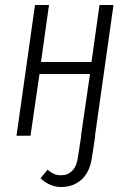

<svg xmlns="http://www.w3.org/2000/svg" viewBox="-20 -543 521 768"><path d="M360 0H361L348 85Q340 144 307 174.5Q274 205 225 205Q179 205 142 170L170 136Q185 148 196.5 153Q208 158 225 158Q251 158 269 140Q287 122 292 84L305 0H304L340 -247H138L102 0H46L120 -523H176L144 -295H346L378 -523H434Z"/></svg>

Font: Fira Sans Extra Condensed Light
Style: Italic
Weight: 300
Width: 3
Italic angle: -8°
Designer: Carrois Corporate & Edenspiekermann AG
Foundry: Carrois Corporate GbR & Edenspiekermann AG
Version: Version 4.203